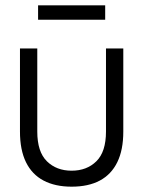

<svg xmlns="http://www.w3.org/2000/svg" viewBox="-20 -689 538 721"><path d="M249 12Q187 12 143.5 -11Q100 -34 77.5 -80Q55 -126 55 -195V-507H120V-195Q120 -119 156 -83.5Q192 -48 249 -48Q306 -48 342 -83.5Q378 -119 378 -195V-507H443V-195Q443 -126 420.5 -80Q398 -34 355 -11Q312 12 249 12ZM123 -669H375V-615H123Z"/></svg>

Font: TikTok Sans Light
Style: Regular
Weight: 300
Version: Version 4.000